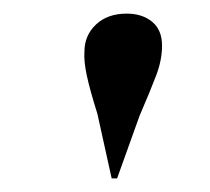

<svg xmlns="http://www.w3.org/2000/svg" viewBox="-20 -800 309 282"><path d="M152 -538H144L123 -633Q112 -668 107.5 -689Q103 -710 104 -724Q104 -748 121 -764Q138 -780 166 -780Q189 -780 203.5 -768Q218 -756 218 -733Q218 -712 209.5 -689.5Q201 -667 185 -630Z"/></svg>

Font: Literata 72pt SemiBold
Style: Italic
Weight: 600
Italic angle: -2°
Designer: Latin by Veronika Burian and Jose Scaglione. Greek by Irene Vlachou. Cyrillic by Vera Evstafieva
Foundry: TypeTogether
Version: Version 3.002